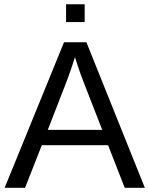

<svg xmlns="http://www.w3.org/2000/svg" viewBox="-20 -888 707 908"><path d="M569.8 0H665L388.7 -688H282.7L2 0H98.6L177.7 -201.2H491.2ZM334.5 -617.7 347.7 -577.1C356.8 -548.8 365.9 -523.4 375 -501L463.4 -273.9H206.1L293.9 -500C309.9 -542.3 321.9 -577 330.1 -604ZM292.5 -783.7H380.4V-867.7H292.5Z"/></svg>

Font: Arimo
Style: Regular
Weight: 400
Designer: Steve Matteson
Foundry: Monotype Imaging Inc.
Version: Version 1.32